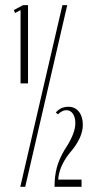

<svg xmlns="http://www.w3.org/2000/svg" viewBox="-20 -719 370 739"><path d="M59.1 -397.9V-680.2L38.1 -668.9L33.2 -680.2L68.8 -699.2H87.9V-397.9ZM58.1 0 220.2 -699.2H238.8L77.1 0ZM203.1 -278.8 194.8 -286.1Q213.9 -308.1 243.2 -308.1Q268.6 -308.1 283.7 -289.1Q298.8 -270 298.8 -238.8Q298.8 -194.8 261.2 -146L243.2 -124Q206.5 -73.7 204.1 -27.8H293.9V0H189.9Q189.9 -42 199 -75Q208 -107.9 229 -143.1L238.8 -158.2Q270 -209.5 270 -245.1Q270 -267.6 260.5 -281.2Q251 -294.9 235.8 -294.9Q219.2 -294.9 203.1 -278.8Z"/></svg>

Font: Moniqa Narrow Heading
Style: Regular
Weight: 400
Width: 4
Designer: Rajesh Rajput
Foundry: Rajesh Rajput
Version: Version 1.000